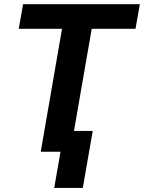

<svg xmlns="http://www.w3.org/2000/svg" viewBox="-20 -731 694 925"><path d="M653.8 -710.9H91.3L70.3 -592.3H278.8L176.3 0H271.5L241.2 174.3H378.9L426.8 -100.1H336.4L421.9 -592.3H632.8Z"/></svg>

Font: Roboto
Style: Bold Italic
Weight: 700
Italic angle: -12°
Designer: Google
Version: Version 2.137; 2017